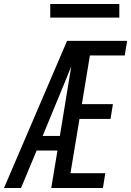

<svg xmlns="http://www.w3.org/2000/svg" viewBox="-33 -939 655 959"><path d="M-13 0 302 -735H602L590 -662H416L376 -419H531L519 -345H364L319 -74H493L481 0H223L254 -187H150L72 0ZM180 -260H266L323 -608Q311 -578 299 -548.5Q287 -519 275 -490ZM218 -851V-919H563V-851Z"/></svg>

Font: Iosevka Extended Oblique
Style: Regular
Weight: 400
Width: 7
Italic angle: -9°
Monospace: yes
Designer: Belleve Invis
Foundry: Belleve Invis
Version: Version 32.0.1; ttfautohint (v1.8.4)